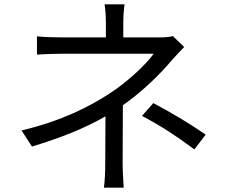

<svg xmlns="http://www.w3.org/2000/svg" viewBox="-20 -821 1040 883"><path d="M775 -655C758 -650 735 -649 712 -649H547V-713C547 -741 549 -779 553 -801H461C465 -779 467 -741 467 -713V-649H271C237 -649 181 -650 150 -654V-570C180 -572 237 -574 272 -574H687C653 -527 573 -449 484 -391C393 -332 268 -266 79 -221L127 -147C262 -188 372 -232 465 -286C465 -218 464 -126 464 -68C464 -33 462 13 458 42H549C547 11 544 -33 544 -68C544 -135 545 -255 545 -337C637 -401 721 -485 771 -545C787 -563 809 -586 827 -605ZM633 -288C727 -238 787 -198 874 -134L926 -202C833 -265 779 -296 685 -347Z"/></svg>

Font: Noto Sans JP Regular
Style: Regular
Weight: 400
Designer: Ryoko NISHIZUKA (kana & ideographs); Paul D. Hunt (Latin, Greek & Cyrillic); Wenlong ZHANG (bopomofo); Sandoll Communica
Foundry: Adobe Systems Incorporated
Version: Version 1.004;PS 1.004;hotconv 1.0.82;makeotf.lib2.5.63406